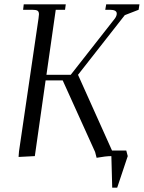

<svg xmlns="http://www.w3.org/2000/svg" viewBox="-20 -722 665 888"><path d="M65.9 3.9 67.9 -22 158.2 -637.2Q160.2 -650.9 160.2 -655.8Q160.2 -668.5 153.3 -672.6Q146.5 -676.8 127.9 -676.8H86.9L89.8 -702.1H284.2L280.8 -676.8H237.8L194.8 -376H307.1L511.2 -636.2Q520 -648.4 520 -659.2Q520 -676.8 487.8 -676.8H466.8L471.2 -702.1H625L621.1 -676.8L557.1 -651.9L340.8 -376L498 -25.9H564L570.8 0L522 146H499L495.1 0Q469.7 0 426.8 7.8L419.9 -19L270 -350.1H190.9L141.1 0Z"/></svg>

Font: Dihjauti S
Style: Italic
Weight: 400
Italic angle: -9°
Designer: T. Christopher White
Version: Version 3.0.0